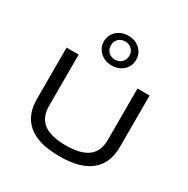

<svg xmlns="http://www.w3.org/2000/svg" viewBox="-218 -1200 1374 1402"><g transform="rotate(30 468.5 -498.5)"><path d="M469 9Q294 9 206 -62Q118 -133 118 -272V-705H220V-273Q220 -175 282 -129Q344 -83 468 -83Q593 -83 654.5 -129Q716 -175 716 -273V-705H818V-272Q818 -133 730 -62Q642 9 469 9ZM467 -756Q427 -756 397 -772.5Q367 -789 349 -817Q331 -845 331 -881Q331 -917 348.5 -945Q366 -973 397 -989.5Q428 -1006 467 -1006Q507 -1006 537.5 -989.5Q568 -973 585.5 -945Q603 -917 603 -881Q603 -845 585.5 -817Q568 -789 537.5 -772.5Q507 -756 467 -756ZM467 -805Q501 -805 523 -826.5Q545 -848 545 -883Q545 -916 523 -937Q501 -958 467 -958Q434 -958 412 -937Q390 -916 390 -883Q390 -848 411.5 -826.5Q433 -805 467 -805Z"/></g></svg>

Font: Nunito Sans 7pt Expanded
Style: Regular
Weight: 400
Width: 7
Designer: Vernon Adams
Foundry: Vernon Adams
Version: Version 3.101;gftools[0.9.27]